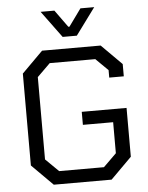

<svg xmlns="http://www.w3.org/2000/svg" viewBox="-60 -950 771 999"><g transform="rotate(-5 326.0 -451.0)"><path d="M70 -110V-590L180 -700H486L592 -594V-530H516V-569L452 -632H214L146 -565V-135L214 -68H448L516 -135V-297H358V-365H592V-110L482 0H180ZM190 -902H262L327 -812H333L398 -902H470L367 -762H293Z"/></g></svg>

Font: Chakra Petch
Style: Regular
Weight: 400
Designer: Katatrad Aksorn Co.,Ltd.
Foundry: Cadson Demak Co.,Ltd.
Version: Version 1.000; ttfautohint (v1.6)